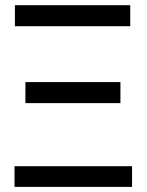

<svg xmlns="http://www.w3.org/2000/svg" viewBox="-20 -732 574 752"><path d="M38.4 -629.3V-711.6H490.1V-629.3ZM79.5 -328.1V-410.5H451.7V-328.1ZM36.9 0V-81H497.2V0Z"/></svg>

Font: Interface
Style: Regular
Weight: 400
Designer: Rasmus Andersson
Foundry: rsms
Version: Version 1.8